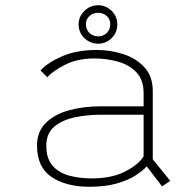

<svg xmlns="http://www.w3.org/2000/svg" viewBox="-20 -703 750 734"><path d="M599.5 9.5 541 -67Q525.5 -50 497.5 -32Q469.5 -14 426.2 -1.5Q383 11 322 11Q232.5 11 177 -26.5Q121.5 -64 121.5 -146Q121.5 -200 155.2 -233.2Q189 -266.5 244.2 -281.5Q299.5 -296.5 363 -296.5H529V-347Q529 -397.5 501.8 -426.2Q474.5 -455 431.5 -467.2Q388.5 -479.5 340.5 -479.5Q276 -479.5 228.8 -455.5Q181.5 -431.5 161 -407.5L135 -433.5Q160 -462.5 216 -487.2Q272 -512 349.5 -512Q402 -512 451 -496.2Q500 -480.5 532 -446Q564 -411.5 564 -355V-94L631 -11.5ZM330.5 -21Q408 -21 459.2 -47.8Q510.5 -74.5 529 -105.5V-264.5H368Q312 -264.5 264 -254Q216 -243.5 186.5 -217.8Q157 -192 157 -146Q157 -97 180.8 -69.8Q204.5 -42.5 244 -31.8Q283.5 -21 330.5 -21ZM355.5 -536Q325 -536 302.8 -557.2Q280.5 -578.5 280.5 -610Q280.5 -640 302.8 -661.5Q325 -683 355.5 -683Q385 -683 406.8 -661.5Q428.5 -640 428.5 -610Q428.5 -578.5 406.8 -557.2Q385 -536 355.5 -536ZM355.5 -564Q374.5 -564 388 -576.8Q401.5 -589.5 401.5 -611Q401.5 -630 388 -642Q374.5 -654 355.5 -654Q336 -654 322.2 -642Q308.5 -630 308.5 -611Q308.5 -589.5 322.2 -576.8Q336 -564 355.5 -564Z"/></svg>

Font: League Mono Thin
Style: Regular
Weight: 100
Width: 6
Designer: Tyler Finck
Foundry: The League of Moveable Type / Tyler Finck
Version: Version 2.300;RELEASE